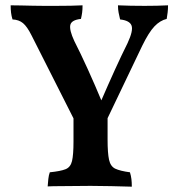

<svg xmlns="http://www.w3.org/2000/svg" viewBox="-20 -698 671 721"><path d="M384 -263V-174Q384 -123 389.5 -98Q395 -73 413 -64.5Q431 -56 468 -51Q472 -38 473.5 -25.5Q475 -13 475 3Q439 2 398 1Q357 0 320 0Q293 0 263 0.5Q233 1 206 1Q179 1 159 2Q160 -12 161.5 -26Q163 -40 167 -51Q207 -55 226 -62.5Q245 -70 250.5 -93.5Q256 -117 256 -166V-263ZM360 -204H281L98 -566Q82 -598 66.5 -611Q51 -624 27 -625Q23 -638 21.5 -650.5Q20 -663 20 -678Q37 -678 59 -677.5Q81 -677 103.5 -676.5Q126 -676 145 -676Q164 -676 191.5 -676Q219 -676 246 -676.5Q273 -677 290 -678Q290 -662 288.5 -651Q287 -640 284 -627Q248 -623 244 -604Q240 -585 259 -544Q282 -499 309.5 -438.5Q337 -378 364 -313H357Q386 -380 411.5 -436Q437 -492 459 -536Q481 -583 474 -602Q467 -621 431 -625Q428 -638 425.5 -650Q423 -662 423 -678Q444 -677 471 -676.5Q498 -676 523 -676Q546 -676 569 -676.5Q592 -677 611 -678Q611 -663 609.5 -651Q608 -639 606 -627Q581 -621 560 -599Q539 -577 514 -526Z"/></svg>

Font: Vollkorn SemiBold
Style: Regular
Weight: 600
Designer: Friedrich Althausen
Foundry: Friedrich Althausen
Version: Version 5.000